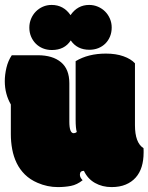

<svg xmlns="http://www.w3.org/2000/svg" viewBox="-26 -761 611 790"><path d="M186.5 -740.7Q235.4 -740.7 264.2 -698.7Q293 -740.7 340.8 -740.7Q359.9 -740.7 377 -733.4Q394 -726.1 406.5 -713.6Q418.9 -701.2 426.3 -684.1Q433.6 -667 433.6 -647.9Q433.6 -627.9 426.8 -611.1Q419.9 -594.2 407.7 -582Q395.5 -569.8 378.7 -563Q361.8 -556.2 341.8 -556.2Q291.5 -556.2 265.1 -594.7Q239.7 -555.2 187.5 -555.2Q167.5 -555.2 150.6 -562Q133.8 -568.8 121.3 -581.3Q108.9 -593.8 101.8 -610.6Q94.7 -627.4 94.7 -647.5Q94.7 -666.5 101.8 -683.6Q108.9 -700.7 121.3 -713.4Q133.8 -726.1 150.4 -733.4Q167 -740.7 186.5 -740.7ZM277.3 -212.9Q283.7 -212.9 290 -217.8Q285.2 -232.9 285.2 -268.1V-509.3Q336.9 -540.5 409.7 -540.5Q451.2 -540.5 481.9 -529.5Q512.7 -518.6 529.3 -500.5V-246.1Q529.3 -173.3 564.5 -151.4Q564.9 -149.9 564.9 -142.1V-133.3Q564.9 -101.1 556.9 -75Q548.8 -48.8 532.2 -30.3Q515.6 -11.7 491 -1.5Q466.3 8.8 433.1 8.8Q395 8.8 364.7 -8.3Q334.5 -25.4 319.3 -58.1Q302.7 -58.1 302.7 -42Q302.7 -30.8 314 -19.5Q291 -1 265.9 3.9Q240.7 8.8 211.9 8.8Q168.9 8.8 128.4 -8.8Q97.7 -22 76.4 -43Q55.2 -64 42.5 -90.3Q29.8 -116.7 24.2 -147Q18.6 -177.2 18.6 -208.5V-331.1Q-6.3 -374.5 -6.3 -426.8Q-6.3 -453.6 0.5 -482.4Q7.3 -511.2 22.5 -533.7H129.9Q190.4 -533.7 224.9 -505.1Q259.3 -476.6 259.3 -418.5V-260.3Q259.3 -212.9 277.3 -212.9Z"/></svg>

Font: Modak sl
Style: Regular
Weight: 400
Designer: Sarang Kulkarni, Maithili Shingre, Noopur Datye
Foundry: Ek Type
Version: Version 1.036;PS Version 1.000;hotconv 1.0.79;makeotf.lib2.5